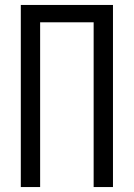

<svg xmlns="http://www.w3.org/2000/svg" viewBox="-20 -755 540 775"><path d="M64 0V-735H436V0H358V-665H142V0Z"/></svg>

Font: Moesevka
Style: Regular
Weight: 400
Monospace: yes
Designer: Belleve Invis
Foundry: Belleve Invis
Version: Version 32.5.0; ttfautohint (v1.8.4)